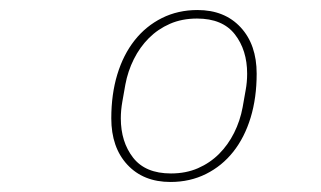

<svg xmlns="http://www.w3.org/2000/svg" viewBox="-20 -730 640 383"><path d="M320 -367Q266 -367 234 -401.5Q202 -436 202 -494Q202 -542 214 -581.5Q226 -621 248.5 -649.5Q271 -678 303 -694Q335 -710 374 -710Q428 -710 460 -675.5Q492 -641 492 -583Q492 -535 480 -495.5Q468 -456 445.5 -427.5Q423 -399 391 -383Q359 -367 320 -367ZM321 -384Q351 -384 375 -394.5Q399 -405 417 -423Q435 -441 447 -465Q459 -489 464 -516L470 -550Q473 -566 473 -583Q473 -630 448.5 -661.5Q424 -693 373 -693Q343 -693 319 -682.5Q295 -672 277 -654Q259 -636 247 -612Q235 -588 230 -561L224 -527Q221 -510 221 -494Q221 -447 245.5 -415.5Q270 -384 321 -384Z"/></svg>

Font: IBM Plex Mono Thin
Style: Italic
Weight: 100
Italic angle: -9°
Monospace: yes
Designer: Mike Abbink, Paul van der Laan, Pieter van Rosmalen
Foundry: Bold Monday
Version: Version 2.3